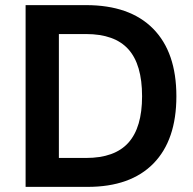

<svg xmlns="http://www.w3.org/2000/svg" viewBox="-20 -730 753 750"><path d="M80 0V-710H316Q487 -710 578 -618Q669 -526 669 -354Q669 -183 579.5 -91.5Q490 0 322 0ZM210 -113H316Q428 -113 481.5 -172.5Q535 -232 535 -354Q535 -478 481.5 -537.5Q428 -597 316 -597H210Z"/></svg>

Font: Geist SemBd
Style: Regular
Weight: 400
Designer: Basement.studio, Andrés Briganti, Mateo Zaragoza
Foundry: Basement.studio, Vercel, Andrés Briganti, Guido Ferreyra, Mateo Zaragoza
Version: Version 1.401